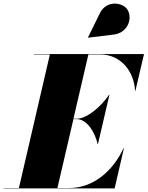

<svg xmlns="http://www.w3.org/2000/svg" viewBox="-70 -1052 824 1072"><path d="M565 -859C645 -868.5 673 -952.5 640 -1000.5C613 -1039.5 524 -1052.5 487.5 -978L421 -842.5L421.5 -841.5ZM358 -387C415 -387 460 -315 475 -248H477L541 -523H539C494 -456 415 -389 358 -389H340L423.5 -748H489C606 -748 679 -652 684 -545H686L734 -750H119V-748H208.5L35.5 -2H-50V0H570L622 -225H620C561 -98 452 -2 315 -2H250.5L340 -387Z"/></svg>

Font: Bodoni* 96pt Fatface
Style: Italic
Weight: 900
Italic angle: -13°
Version: Version 2.3